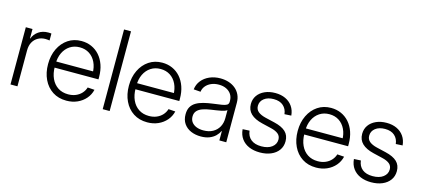

<svg xmlns="http://www.w3.org/2000/svg" viewBox="-59 -1205 3714 1693"><g transform="rotate(15 1798.5 -359.0)"><path d="M67.4 0V-522.5H128.4V-436.5H130.9Q147 -478.5 183.6 -503.7Q220.2 -528.8 271 -528.8Q279.8 -528.8 287.1 -528.3Q294.4 -527.8 299.8 -526.9V-463.4Q295.9 -464.4 285.6 -465.8Q275.4 -467.3 261.7 -467.3Q225.1 -467.3 195.3 -450.9Q165.5 -434.6 148.2 -403.6Q130.9 -372.6 130.9 -328.6V0Z M579.1 10.7Q505.9 10.7 452.4 -24.2Q398.9 -59.1 369.9 -120.4Q340.8 -181.6 340.8 -259.8Q340.8 -338.9 370.6 -400.4Q400.4 -461.9 452.9 -497.1Q505.4 -532.2 574.2 -532.2Q624.5 -532.2 666.7 -513.4Q709 -494.6 740 -459.5Q771 -424.3 788.1 -375.2Q805.2 -326.2 805.2 -265.6V-244.1H376.5V-299.8H769L741.7 -281.2Q741.7 -338.4 720.7 -382.1Q699.7 -425.8 662.1 -450.2Q624.5 -474.6 574.2 -474.6Q523.4 -474.6 485.1 -449.5Q446.8 -424.3 425.5 -380.1Q404.3 -335.9 404.3 -277.8V-252Q404.3 -191.9 425.5 -145.5Q446.8 -99.1 486.1 -73.2Q525.4 -47.4 579.6 -47.4Q618.2 -47.4 649.2 -60.5Q680.2 -73.7 701.4 -96.9Q722.7 -120.1 731.9 -150.4L794.9 -146Q784.2 -100.1 753.7 -64.7Q723.1 -29.3 678.5 -9.3Q633.8 10.7 579.1 10.7Z M972.7 -727.5V0H909.2V-727.5Z M1316.9 10.7Q1243.7 10.7 1190.2 -24.2Q1136.7 -59.1 1107.7 -120.4Q1078.6 -181.6 1078.6 -259.8Q1078.6 -338.9 1108.4 -400.4Q1138.2 -461.9 1190.7 -497.1Q1243.2 -532.2 1312 -532.2Q1362.3 -532.2 1404.5 -513.4Q1446.8 -494.6 1477.8 -459.5Q1508.8 -424.3 1525.9 -375.2Q1543 -326.2 1543 -265.6V-244.1H1114.3V-299.8H1506.8L1479.5 -281.2Q1479.5 -338.4 1458.5 -382.1Q1437.5 -425.8 1399.9 -450.2Q1362.3 -474.6 1312 -474.6Q1261.2 -474.6 1222.9 -449.5Q1184.6 -424.3 1163.3 -380.1Q1142.1 -335.9 1142.1 -277.8V-252Q1142.1 -191.9 1163.3 -145.5Q1184.6 -99.1 1223.9 -73.2Q1263.2 -47.4 1317.4 -47.4Q1356 -47.4 1387 -60.5Q1418 -73.7 1439.2 -96.9Q1460.4 -120.1 1469.7 -150.4L1532.7 -146Q1522 -100.1 1491.5 -64.7Q1460.9 -29.3 1416.3 -9.3Q1371.6 10.7 1316.9 10.7Z M1805.2 8.8Q1755.9 8.8 1715.3 -8.5Q1674.8 -25.9 1650.6 -60.5Q1626.5 -95.2 1626.5 -146Q1626.5 -186.5 1641.8 -213.1Q1657.2 -239.7 1685.1 -256.3Q1712.9 -272.9 1751.2 -282.7Q1789.6 -292.5 1835 -298.3Q1882.8 -304.7 1913.6 -309.3Q1944.3 -314 1959.2 -323.2Q1974.1 -332.5 1974.1 -352.5V-361.8Q1974.1 -395 1958 -420.2Q1941.9 -445.3 1912.6 -459.7Q1883.3 -474.1 1843.8 -474.1Q1804.7 -474.1 1773.9 -460.4Q1743.2 -446.8 1724.6 -423.6Q1706.1 -400.4 1702.6 -371.6L1639.2 -376.5Q1644.5 -422.9 1672.4 -457.5Q1700.2 -492.2 1744.4 -511.7Q1788.6 -531.2 1843.3 -531.2Q1883.8 -531.2 1919.2 -519.8Q1954.6 -508.3 1981 -486.3Q2007.3 -464.4 2022.2 -432.6Q2037.1 -400.9 2037.1 -360.4V0H1974.1V-85H1971.7Q1960.4 -60.5 1938.7 -39.1Q1917 -17.6 1883.8 -4.4Q1850.6 8.8 1805.2 8.8ZM1813.5 -48.8Q1864.3 -48.8 1900.1 -68.8Q1936 -88.9 1955.1 -123.8Q1974.1 -158.7 1974.1 -203.1V-276.9Q1967.3 -270.5 1953.1 -265.6Q1939 -260.7 1919.9 -256.8Q1900.9 -252.9 1878.7 -249.5Q1856.4 -246.1 1833 -242.7Q1789.6 -236.8 1757.6 -225.3Q1725.6 -213.9 1708.3 -194.1Q1690.9 -174.3 1690.9 -143.1Q1690.9 -112.8 1706.8 -91.8Q1722.7 -70.8 1750.2 -59.8Q1777.8 -48.8 1813.5 -48.8Z M2344.7 10.3Q2289.6 10.3 2246.6 -7.8Q2203.6 -25.9 2177.2 -61.5Q2150.9 -97.2 2146.5 -148.9L2209 -152.3Q2214.8 -101.1 2249.5 -73.2Q2284.2 -45.4 2343.8 -45.4Q2404.8 -45.4 2440.2 -72.5Q2475.6 -99.6 2475.6 -141.1Q2475.6 -174.3 2452.1 -193.4Q2428.7 -212.4 2386.7 -222.2L2300.8 -242.7Q2231 -259.3 2195.1 -293.7Q2159.2 -328.1 2159.2 -382.3Q2159.2 -426.8 2182.6 -460.2Q2206.1 -493.7 2248 -512.7Q2290 -531.7 2344.2 -531.7Q2397 -531.7 2437.3 -512.7Q2477.5 -493.7 2501.7 -458.7Q2525.9 -423.8 2530.3 -375.5L2468.8 -372.1Q2463.9 -418.9 2432.1 -447.5Q2400.4 -476.1 2344.2 -476.1Q2289.6 -476.1 2256.3 -450Q2223.1 -423.8 2223.1 -383.3Q2223.1 -349.6 2247.3 -329.6Q2271.5 -309.6 2316.4 -298.8L2401.4 -278.8Q2471.7 -262.2 2505.9 -229.7Q2540 -197.3 2540 -143.1Q2540 -96.2 2515.1 -61.8Q2490.2 -27.3 2446 -8.5Q2401.9 10.3 2344.7 10.3Z M2857.9 10.7Q2784.7 10.7 2731.2 -24.2Q2677.7 -59.1 2648.7 -120.4Q2619.6 -181.6 2619.6 -259.8Q2619.6 -338.9 2649.4 -400.4Q2679.2 -461.9 2731.7 -497.1Q2784.2 -532.2 2853 -532.2Q2903.3 -532.2 2945.6 -513.4Q2987.8 -494.6 3018.8 -459.5Q3049.8 -424.3 3066.9 -375.2Q3084 -326.2 3084 -265.6V-244.1H2655.3V-299.8H3047.9L3020.5 -281.2Q3020.5 -338.4 2999.5 -382.1Q2978.5 -425.8 2940.9 -450.2Q2903.3 -474.6 2853 -474.6Q2802.2 -474.6 2763.9 -449.5Q2725.6 -424.3 2704.3 -380.1Q2683.1 -335.9 2683.1 -277.8V-252Q2683.1 -191.9 2704.3 -145.5Q2725.6 -99.1 2764.9 -73.2Q2804.2 -47.4 2858.4 -47.4Q2897 -47.4 2928 -60.5Q2959 -73.7 2980.2 -96.9Q3001.5 -120.1 3010.7 -150.4L3073.7 -146Q3063 -100.1 3032.5 -64.7Q3002 -29.3 2957.3 -9.3Q2912.6 10.7 2857.9 10.7Z M3360.8 10.3Q3305.7 10.3 3262.7 -7.8Q3219.7 -25.9 3193.4 -61.5Q3167 -97.2 3162.6 -148.9L3225.1 -152.3Q3231 -101.1 3265.6 -73.2Q3300.3 -45.4 3359.9 -45.4Q3420.9 -45.4 3456.3 -72.5Q3491.7 -99.6 3491.7 -141.1Q3491.7 -174.3 3468.3 -193.4Q3444.8 -212.4 3402.8 -222.2L3316.9 -242.7Q3247.1 -259.3 3211.2 -293.7Q3175.3 -328.1 3175.3 -382.3Q3175.3 -426.8 3198.7 -460.2Q3222.2 -493.7 3264.2 -512.7Q3306.2 -531.7 3360.4 -531.7Q3413.1 -531.7 3453.4 -512.7Q3493.7 -493.7 3517.8 -458.7Q3542 -423.8 3546.4 -375.5L3484.9 -372.1Q3480 -418.9 3448.2 -447.5Q3416.5 -476.1 3360.4 -476.1Q3305.7 -476.1 3272.5 -450Q3239.3 -423.8 3239.3 -383.3Q3239.3 -349.6 3263.4 -329.6Q3287.6 -309.6 3332.5 -298.8L3417.5 -278.8Q3487.8 -262.2 3522 -229.7Q3556.2 -197.3 3556.2 -143.1Q3556.2 -96.2 3531.2 -61.8Q3506.3 -27.3 3462.2 -8.5Q3418 10.3 3360.8 10.3Z"/></g></svg>

Font: Inter 28pt Light
Style: Regular
Weight: 300
Designer: Rasmus Andersson
Foundry: rsms
Version: Version 4.001;git-66647c0bb